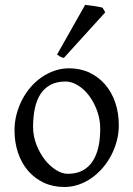

<svg xmlns="http://www.w3.org/2000/svg" viewBox="-20 -747 543 782"><path d="M388.2 -222.2Q388.2 -260.7 375.5 -295.7Q362.8 -330.6 342.8 -357.2Q322.8 -383.8 297.4 -399.4Q272 -415 247.1 -415Q210 -415 184.6 -400.9Q159.2 -386.7 143.8 -362.1Q128.4 -337.4 121.6 -303.7Q114.7 -270 114.7 -231Q114.7 -192.4 128.4 -157.5Q142.1 -122.6 162.8 -96.2Q183.6 -69.8 208.5 -54.4Q233.4 -39.1 255.9 -39.1Q290.5 -39.1 315.4 -52Q340.3 -64.9 356.4 -88.9Q372.6 -112.8 380.4 -146.5Q388.2 -180.2 388.2 -222.2ZM463.9 -236.8Q463.9 -204.1 455.6 -172.9Q447.3 -141.6 432.6 -113.8Q418 -85.9 397.5 -62.3Q377 -38.6 352.3 -21.5Q327.6 -4.4 299.8 5.1Q272 14.6 242.2 14.6Q195.8 14.6 158.4 -2.9Q121.1 -20.5 94.5 -51.3Q67.9 -82 53.5 -124.5Q39.1 -167 39.1 -216.8Q39.1 -249 47.1 -280.3Q55.2 -311.5 69.6 -339.6Q84 -367.7 104.2 -391.4Q124.5 -415 149.2 -432.1Q173.8 -449.2 202.4 -459Q231 -468.8 261.2 -468.8Q307.1 -468.8 344.5 -451.2Q381.8 -433.6 408.4 -402.6Q435.1 -371.6 449.5 -329.1Q463.9 -286.6 463.9 -236.8ZM240.2 -511.2Q231.4 -512.7 224.6 -516.6Q217.8 -520.5 212.4 -524.9L326.7 -727.1Q332.5 -726.6 342 -725.3Q351.6 -724.1 362.1 -722.7Q372.6 -721.2 382.3 -719.2Q392.1 -717.3 397.5 -715.8L408.7 -696.8Z"/></svg>

Font: Gentium Unicode
Style: Regular
Weight: 400
Version: Version 1.009